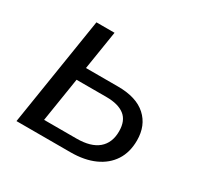

<svg xmlns="http://www.w3.org/2000/svg" viewBox="-113 -615 763 744"><g transform="rotate(30 268.5 -243.0)"><path d="M42 0 119 -486.3H200L172.4 -312.7H315.9Q398.2 -312.7 441.1 -273.8Q484.1 -234.9 484.1 -168.4Q484.1 -115.2 459.7 -77.8Q435.4 -40.4 390.6 -20.2Q345.7 0 283.8 0ZM132.3 -57.6H277.1Q341.2 -57.6 373.7 -85.1Q406.3 -112.7 406.3 -164.1Q406.3 -211.7 378.2 -233.4Q350.2 -255.1 297.7 -255.1H163.6Z"/></g></svg>

Font: Nunito Sans 12pt ExtraLight
Style: Italic
Weight: 200
Italic angle: -9°
Designer: Vernon Adams
Foundry: Vernon Adams
Version: Version 3.101;gftools[0.9.27]